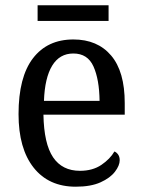

<svg xmlns="http://www.w3.org/2000/svg" viewBox="-20 -695 537 725"><path d="M266 10Q164 10 107 -62Q50 -134 50 -264Q50 -404 104.5 -475Q159 -546 257 -546Q348 -546 399.5 -485.5Q451 -425 451 -306V-262H144Q146 -152 180.5 -101Q215 -50 282 -50Q330 -50 363 -72.5Q396 -95 412 -123Q420 -120 426 -111.5Q432 -103 432 -90Q432 -70 414 -46.5Q396 -23 359.5 -6.5Q323 10 266 10ZM356 -314Q355 -395 333 -444Q311 -493 257 -493Q205 -493 177 -447Q149 -401 146 -314ZM122 -616V-675H390V-616Z"/></svg>

Font: Noto Serif Khmer SemiCondensed
Style: Regular
Weight: 400
Width: 4
Designer: Danh Hong and the Monotype Design Team
Foundry: Monotype Imaging Inc.
Version: Version 2.004